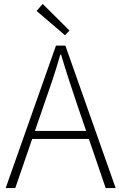

<svg xmlns="http://www.w3.org/2000/svg" viewBox="-20 -961 621 981"><path d="M9 0 266 -728H314L571 0H520L373 -430Q351 -495 331.5 -555Q312 -615 292 -682H288Q269 -615 249 -555Q229 -495 206 -430L58 0ZM125 -251V-292H452V-251ZM312 -781 167 -905 198 -941 335 -805Z"/></svg>

Font: Noto Sans JP ExtraLight
Style: Regular
Weight: 250
Designer: Ryoko NISHIZUKA  (kana, bopomofo & ideographs); Paul D. Hunt (Latin, Greek & Cyrillic); Sandoll Communications , Soo-you
Foundry: Adobe
Version: Version 2.004-H2;hotconv 1.0.118;makeotfexe 2.5.65603